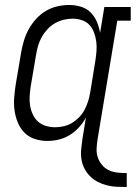

<svg xmlns="http://www.w3.org/2000/svg" viewBox="-20 -558 545 771"><path d="M489 193Q468 193 448 192Q428 191 408.5 186Q389 181 372 172Q355 163 341.5 149.5Q328 136 319 118.5Q310 101 307 81.5Q304 62 306 41Q308 20 311 0L325 -86Q314 -65 297 -46.5Q280 -28 259.5 -15.5Q239 -3 216 2.5Q193 8 170 8Q144 8 119.5 0Q95 -8 78 -25.5Q61 -43 51.5 -66Q42 -89 38.5 -114Q35 -139 37 -165.5Q39 -192 43 -218L65 -348Q69 -371 76 -394.5Q83 -418 95 -440Q107 -462 124.5 -481.5Q142 -501 164 -514Q186 -527 210 -532.5Q234 -538 258 -538Q282 -538 305 -531Q328 -524 344 -508Q360 -492 369 -470.5Q378 -449 382 -426L399 -530H505V-475H451L372 0Q369 19 368 38Q367 57 372.5 73.5Q378 90 389.5 104Q401 118 417 125.5Q433 133 451.5 135Q470 137 489 137ZM201 -47Q218 -47 236 -51Q254 -55 269.5 -64.5Q285 -74 298 -87.5Q311 -101 319.5 -117Q328 -133 333.5 -150.5Q339 -168 342 -185L363 -315Q366 -334 367.5 -353.5Q369 -373 366.5 -391.5Q364 -410 357.5 -427.5Q351 -445 339 -458Q327 -471 309 -477Q291 -483 272 -483Q254 -483 235.5 -478.5Q217 -474 200.5 -464.5Q184 -455 170.5 -440.5Q157 -426 147.5 -409Q138 -392 133 -374.5Q128 -357 125 -339L103 -209Q100 -189 99 -170Q98 -151 101 -133Q104 -115 112 -98Q120 -81 133 -69.5Q146 -58 164 -52.5Q182 -47 201 -47Z"/></svg>

Font: Iosevka Slab Light Oblique
Style: Regular
Weight: 300
Italic angle: -9°
Monospace: yes
Designer: Belleve Invis
Foundry: Belleve Invis
Version: Version 11.1.1; ttfautohint (v1.8.3)